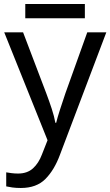

<svg xmlns="http://www.w3.org/2000/svg" viewBox="-20 -697 550 957"><path d="M1 -536H95L211 -231Q226 -191 238 -154.5Q250 -118 256 -85H260Q266 -110 279 -150.5Q292 -191 306 -232L415 -536H510L279 74Q251 150 206.5 195Q162 240 84 240Q60 240 42 237.5Q24 235 11 232V162Q22 164 37.5 166Q53 168 70 168Q116 168 144.5 142Q173 116 189 73L217 2ZM403 -677V-606H106V-677Z"/></svg>

Font: Noto Sans IKEA
Style: Regular
Weight: 400
Designer: Monotype Design Team
Foundry: Monotype Imaging Inc.
Version: Version 2.001